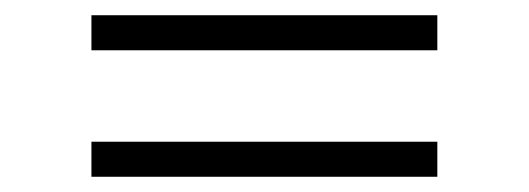

<svg xmlns="http://www.w3.org/2000/svg" viewBox="-20 -379 694 252"><path d="M100 -359H554V-313H100ZM100 -193H554V-147H100Z"/></svg>

Font: GFS Baskerville
Style: Regular
Weight: 400
Designer: George Matthiopoulos
Foundry: George Matthiopoulos
Version: Version 1.0